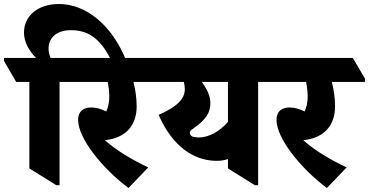

<svg xmlns="http://www.w3.org/2000/svg" viewBox="-92 -917 1847 961"><path d="M190 10H206V-507H332V-523L272 -627H161C156 -640 151 -656 151 -673C151 -729 192 -766 264 -766C361 -766 419 -710 467 -610H541C470 -792 338 -897 203 -897C95 -897 28 -835 28 -754C28 -705 54 -663 88 -627H-72V-612L-11 -507H55V-74Z M551 24 650 -79C574 -115 494 -161 433 -215C439 -216 445 -217 452 -218C544 -234 592 -295 592 -385C592 -425 586 -467 576 -507H742V-523L681 -627H189V-612L250 -507H447C452 -482 455 -456 455 -434C455 -404 449 -379 440 -359C414 -372 389 -379 365 -379C321 -379 299 -356 299 -317C299 -225 418 -76 551 24Z M993 -112C1014 -112 1032 -115 1049 -121V-74L1184 10H1200V-507H1326V-523L1265 -627H599V-612L660 -507H828C831 -496 833 -484 833 -471C833 -421 794 -383 702 -342C771 -184 878 -112 993 -112ZM870 -234C862 -239 858 -244 858 -252C858 -260 862 -265 876 -274C940 -319 961 -354 961 -401C961 -434 946 -469 918 -507H1049V-307C1006 -258 953 -229 903 -229C890 -229 878 -231 870 -234Z M1544 24 1643 -79C1567 -115 1487 -161 1426 -215C1432 -216 1438 -217 1445 -218C1537 -234 1585 -295 1585 -385C1585 -425 1579 -467 1569 -507H1735V-523L1674 -627H1182V-612L1243 -507H1440C1445 -482 1448 -456 1448 -434C1448 -404 1442 -379 1433 -359C1407 -372 1382 -379 1358 -379C1314 -379 1292 -356 1292 -317C1292 -225 1411 -76 1544 24Z"/></svg>

Font: Noto Serif Devanagari SemiCondensed Black
Style: Regular
Weight: 900
Width: 4
Designer: Universal Thirst, Indian Type Foundry and the Monotype Design Team
Foundry: Monotype Imaging Inc.
Version: Version 2.004